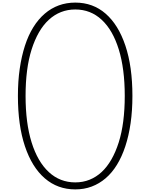

<svg xmlns="http://www.w3.org/2000/svg" viewBox="-20 -1440 1157 1479"><path d="M560 19Q424 19 325 -66.5Q226 -152 172 -313.5Q118 -475 118 -701Q118 -814 132 -910.5Q146 -1007 172 -1087.5Q198 -1168 236.5 -1230Q275 -1292 324.5 -1334.5Q374 -1377 433 -1398.5Q492 -1420 560 -1420Q696 -1420 794 -1334.5Q892 -1249 946 -1088Q1000 -927 1000 -701Q1000 -588 986 -491Q972 -394 945.5 -313.5Q919 -233 881 -171Q843 -109 794 -67Q745 -25 686.5 -3Q628 19 560 19ZM560 -35Q619 -35 670 -55.5Q721 -76 763 -115Q805 -154 838 -211.5Q871 -269 894.5 -343Q918 -417 929.5 -507Q941 -597 941 -701Q941 -910 895 -1059Q849 -1208 763.5 -1287.5Q678 -1367 560 -1367Q501 -1367 450 -1347Q399 -1327 356 -1287.5Q313 -1248 280 -1190.5Q247 -1133 223.5 -1059Q200 -985 188.5 -895.5Q177 -806 177 -701Q177 -492 223.5 -343Q270 -194 356 -114.5Q442 -35 560 -35Z"/></svg>

Font: Playwrite BE WAL ExtraLight
Style: Regular
Weight: 250
Version: Version 1.002